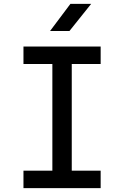

<svg xmlns="http://www.w3.org/2000/svg" viewBox="-20 -970 640 990"><path d="M338 -810 450 -950H343L238 -810ZM499 0V-90H350V-640H499V-730H101V-640H250V-90H101V0Z"/></svg>

Font: Tekne LDO Medium
Style: Regular
Weight: 500
Monospace: yes
Designer: Alessio Laiso, Mario Rullo, Paolo Rosset
Foundry: Alessio Laiso
Version: Version 1.000;hotconv 1.0.109;makeotfexe 2.5.65596